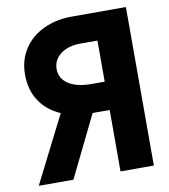

<svg xmlns="http://www.w3.org/2000/svg" viewBox="-82 -795 763 865"><g transform="rotate(-10 300.0 -362.5)"><path d="M399.5 0V-281H321.5L184 0H25.5L180 -305.5Q119 -331.5 85.2 -382.5Q51.5 -433.5 51.5 -503.5Q51.5 -570 84.2 -620.2Q117 -670.5 174.8 -697.8Q232.5 -725 305 -725H552V0ZM399.5 -410.5V-598.5H319Q283.5 -598.5 255.5 -586.5Q227.5 -574.5 211.8 -553.2Q196 -532 196 -504.5Q196 -460.5 234 -435.5Q272 -410.5 340 -410.5Z"/></g></svg>

Font: JuliaMono ExtraBold
Style: Regular
Weight: 800
Monospace: yes
Designer: cormullion
Foundry: corm
Version: Version 0.055; ttfautohint (v1.8.4)